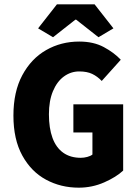

<svg xmlns="http://www.w3.org/2000/svg" viewBox="-20 -855 640 887"><path d="M344 12Q261 12 192.5 -25Q124 -62 83 -136.5Q42 -211 42 -321Q42 -431 83 -507.5Q124 -584 193 -623.5Q262 -663 346 -663Q412 -663 459.5 -637.5Q507 -612 538 -579L450 -481Q430 -502 406 -513.5Q382 -525 346 -525Q307 -525 275 -501.5Q243 -478 224.5 -433.5Q206 -389 206 -327Q206 -263 222.5 -218Q239 -173 272 -149.5Q305 -126 353 -126Q368 -126 383 -130Q398 -134 407 -141V-243H319V-373H549V-67Q517 -37 461.5 -12.5Q406 12 344 12ZM225 -683 156 -724 243 -835H417L504 -724L435 -683L332 -764H328Z"/></svg>

Font: Source Code Pro ExtraBold
Style: Regular
Weight: 800
Monospace: yes
Designer: Paul D. Hunt, Teo Tuominen
Foundry: Adobe Systems Incorporated
Version: Version 1.018;hotconv 1.0.116;makeotfexe 2.5.65601